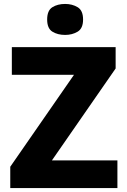

<svg xmlns="http://www.w3.org/2000/svg" viewBox="-20 -953 643 973"><path d="M32 0V-108L355 -574H40V-714H566V-606L243 -140H575V0ZM310 -933Q346 -933 373.5 -916.5Q401 -900 401 -854Q401 -809 373.5 -792.5Q346 -776 310 -776Q272 -776 245.5 -792.5Q219 -809 219 -854Q219 -900 245.5 -916.5Q272 -933 310 -933Z"/></svg>

Font: Noto Sans Symbols ExtraBold
Style: Regular
Weight: 800
Version: Version 2.002